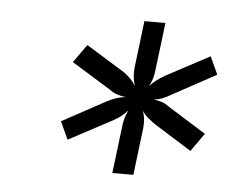

<svg xmlns="http://www.w3.org/2000/svg" viewBox="-35 -793 496 400"><g transform="rotate(5 213.0 -592.5)"><path d="M213 -432 225 -530Q226 -540 228.5 -548.5Q231 -557 235 -565Q229 -558 222 -552.5Q215 -547 206 -542L114 -493L97 -530L189 -580Q199 -585 208 -588Q217 -591 227 -592Q217 -593 208.5 -596Q200 -599 192 -605L111 -655L138 -693L219 -643Q226 -638 232.5 -631.5Q239 -625 244 -617Q241 -626 240 -635Q239 -644 240 -654L252 -753H296L284 -655Q283 -645 280.5 -636Q278 -627 273 -619Q280 -626 287 -631.5Q294 -637 304 -643L396 -692L413 -655L321 -605Q311 -599 303 -596Q295 -593 286 -592Q294 -591 302 -588.5Q310 -586 318 -580L398 -530L371 -492L291 -542Q283 -548 276.5 -553.5Q270 -559 265 -567Q268 -559 269 -550Q270 -541 269 -531L257 -432Z"/></g></svg>

Font: Aleo
Style: Italic
Weight: 400
Italic angle: -7°
Designer: Alessio Laiso
Foundry: Alessio Laiso
Version: Version 2.001;gftools[0.9.29]